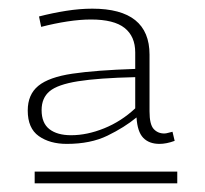

<svg xmlns="http://www.w3.org/2000/svg" viewBox="-20 -696 474 443"><path d="M44 -441Q44 -478 68.5 -498Q93 -518 147 -526Q201 -534 292 -537V-575Q292 -612 267.5 -631.5Q243 -651 190 -651Q165 -651 135.5 -646.5Q106 -642 75 -634L70 -658Q101 -666 132.5 -671Q164 -676 193 -676Q325 -676 325 -570V-439Q325 -409 334.5 -398.5Q344 -388 359 -388Q363 -388 368 -389.5Q373 -391 378 -392L383 -371Q364 -364 348 -364Q324 -364 310.5 -378Q297 -392 295 -425Q267 -402 228 -383Q189 -364 134 -364Q95 -364 69.5 -382Q44 -400 44 -441ZM76 -442Q76 -412 94 -398Q112 -384 144 -384Q181 -384 220.5 -400Q260 -416 292 -446V-518Q207 -516 160 -508.5Q113 -501 94.5 -485.5Q76 -470 76 -442ZM60 -273V-300H389V-273Z"/></svg>

Font: Georama Extended ExtraLight
Style: Regular
Weight: 200
Width: 7
Designer: Jean-Baptiste Levee
Foundry: Production Type
Version: Version 1.000